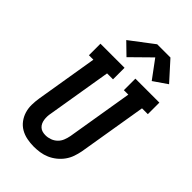

<svg xmlns="http://www.w3.org/2000/svg" viewBox="-288 -1081 1189 1189"><g transform="rotate(45 306.5 -486.5)"><path d="M255 8Q225 8 195 2Q165 -4 140 -18.5Q115 -33 97.5 -56.5Q80 -80 71.5 -108Q63 -136 63.5 -166.5Q64 -197 69 -228L136 -634H97V-735H308V-634H256L186 -212Q183 -198 182.5 -183.5Q182 -169 184 -155.5Q186 -142 191.5 -130Q197 -118 207 -109Q217 -100 230 -96.5Q243 -93 257 -93Q278 -93 298.5 -100.5Q319 -108 334.5 -123Q350 -138 358 -158Q366 -178 370 -199L442 -634H403V-735H613V-634H562L487 -182Q482 -156 473 -130Q464 -104 447.5 -81Q431 -58 408.5 -40Q386 -22 360.5 -11Q335 0 308 4Q281 8 255 8ZM270 -790 194 -864 348 -981H464L575 -858L485 -796L397 -915Z"/></g></svg>

Font: Iosevka Curly Slab ExObl
Style: Bold
Weight: 700
Width: 7
Italic angle: -9°
Monospace: yes
Designer: Belleve Invis
Foundry: Belleve Invis
Version: Version 11.0.0; ttfautohint (v1.8.3)